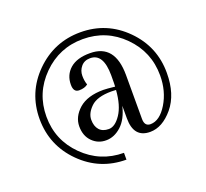

<svg xmlns="http://www.w3.org/2000/svg" viewBox="-117 -679 1029 957"><g transform="rotate(-20 397.5 -200.5)"><path d="M467.8 -207Q459 -208 442.9 -208Q367.2 -208 334 -175.8Q300.8 -143.6 300.8 -109.4Q300.8 -75.2 317.9 -55.7Q335 -36.1 368.2 -36.1Q401.4 -36.1 431.6 -81.1Q461.9 -126 467.8 -207ZM470.2 -283.2Q470.2 -400.4 399.9 -399.9Q369.1 -399.9 351.6 -378.9Q334 -357.9 334 -330.6Q334 -303.2 341.8 -282.2Q324.7 -268.1 294.9 -268.1Q265.1 -268.1 265.1 -308.1Q265.1 -359.9 301.8 -392.1Q338.9 -424.3 408.2 -423.8Q540 -423.8 540 -259.8V-26.9Q540 12.2 571.8 12.2Q621.1 11.7 660.2 -52.7Q699.2 -117.2 699.2 -200.2Q699.2 -325.2 611.3 -413.6Q523.4 -502 397.9 -502Q272.9 -502 184.6 -413.6Q96.2 -325.2 96.2 -200.2Q96.2 -75.2 184.6 12.7Q272.9 100.6 397.9 101.1V137.2Q257.8 137.2 159.2 38.6Q60.5 -60.1 60.1 -200.2Q60.1 -340.8 159.2 -439.5Q258.8 -538.1 398.4 -538.1Q538.1 -538.1 636.7 -439Q735.4 -339.8 734.9 -200.2Q734.9 -87.4 678.7 -19.5Q622.1 47.9 557.1 47.9Q470.2 47.9 470.2 -55.2V-122.1Q454.1 -55.2 417 -21.5Q379.9 12.2 336.9 12.2Q293.9 12.7 263.7 -17.6Q233.4 -47.9 233.4 -98.6Q233.4 -149.4 278.3 -189.5Q323.7 -229 408.2 -229Q424.3 -229 469.2 -224.1Q470.2 -231.4 470.2 -283.2Z"/></g></svg>

Font: Arapey-Regular
Style: Regular
Weight: 400
Designer: Eduardo Rodriguez Tunni
Foundry: Eduardo Rodriguez Tunni
Version: Version 1.002